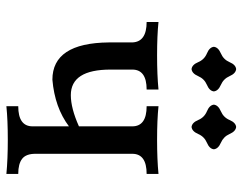

<svg xmlns="http://www.w3.org/2000/svg" viewBox="-99 -660 759 601"><g transform="rotate(90 280.5 -359.5)"><path d="M524.4 0Q479 -4.4 417.5 -4.4Q355.5 -4.4 312.5 0V-37.1Q375.5 -37.1 375.5 -82V-195.8Q316.4 -151.4 229.5 -144Q114.7 -144 112.8 -320.3V-394Q111.3 -439 48.8 -439V-476.1Q91.3 -471.7 153.3 -471.7Q215.3 -471.7 260.3 -476.1V-439Q197.8 -439 197.8 -394V-326.2Q197.8 -201.7 277.8 -201.7Q318.8 -201.7 375.5 -227.1V-394Q375.5 -439 312.5 -439V-476.1Q355.5 -471.7 417.5 -471.7Q479 -471.7 524.4 -476.1V-439Q461.4 -439 461.4 -394V-90.8Q461.4 -61.5 477.1 -49.3Q492.7 -37.1 524.4 -37.1ZM377.4 -579.6Q363.8 -581.1 355.7 -600.3Q347.7 -619.6 328.4 -627.7Q309.1 -635.7 307.6 -649.4Q309.1 -663.1 328.4 -671.4Q347.7 -679.7 355.7 -698.7Q363.8 -717.8 377.4 -719.2Q391.1 -717.8 399.4 -698.7Q407.7 -679.7 426.8 -671.4Q445.8 -663.1 447.3 -649.4Q445.8 -635.7 426.8 -627.7Q407.7 -619.6 399.4 -600.3Q391.1 -581.1 377.4 -579.6ZM196.3 -579.6Q182.6 -581.1 174.6 -600.3Q166.5 -619.6 147.2 -627.7Q127.9 -635.7 126.5 -649.4Q127.9 -663.1 147.2 -671.4Q166.5 -679.7 174.6 -698.7Q182.6 -717.8 196.3 -719.2Q210 -717.8 218.3 -698.7Q226.6 -679.7 245.6 -671.4Q264.6 -663.1 266.1 -649.4Q264.6 -635.7 245.6 -627.7Q226.6 -619.6 218.3 -600.3Q210 -581.1 196.3 -579.6Z"/></g></svg>

Font: Kelvinch
Style: Regular
Weight: 400
Designer: Paul James MIller
Foundry: High-Logic / Made with FontCreator
Version: Version 3.30 September 23, 2016